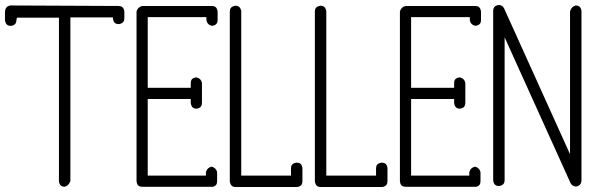

<svg xmlns="http://www.w3.org/2000/svg" viewBox="-20 -752 2407 772"><path d="M457 -728Q474 -728 479 -712Q480 -708 480 -705V-678Q480 -661 463 -656Q459 -655 457 -655Q439 -655 435 -672Q434 -675 434 -678V-682H263V-24Q256 -5 240 -1Q223 -1 218 -17Q217 -21 217 -24V-681H48Q46 -672 46 -671Q46 -654 30 -649Q26 -649 23 -648Q5 -648 1 -666Q1 -669 0 -670Q0 -702 0 -702Q0 -724 17 -729Q20 -729 23 -730Z M552 -728H832Q850 -728 854 -711Q855 -708 855 -706V-671Q855 -653 837 -649Q834 -648 832 -648Q813 -653 810 -671V-683H574V-399H747V-418Q747 -437 765 -440Q768 -441 770 -441Q789 -436 792 -418V-338Q792 -320 775 -316Q772 -316 770 -315Q752 -315 748 -333Q747 -336 747 -338V-354H574V-46H808V-60Q813 -78 831 -82Q849 -77 853 -60V-23Q853 -5 836 -1Q833 -1 831 -1H552Q533 -1 530 -18Q529 -21 529 -23V-706Q534 -724 552 -728Z M927 -729Q944 -729 949 -712Q950 -709 950 -706V-46H1150V-75Q1150 -93 1167 -97Q1171 -98 1173 -98Q1191 -98 1195 -82Q1196 -78 1196 -75V-23Q1196 -6 1180 -1Q1176 0 1173 0H927Q910 0 905 -17Q904 -20 904 -23V-706Q904 -723 921 -728Q924 -729 927 -729Z M1269 -729Q1286 -729 1291 -712Q1292 -709 1292 -706V-46H1492V-75Q1492 -93 1509 -97Q1513 -98 1515 -98Q1533 -98 1537 -82Q1538 -78 1538 -75V-23Q1538 -6 1522 -1Q1518 0 1515 0H1269Q1252 0 1247 -17Q1246 -20 1246 -23V-706Q1246 -723 1263 -728Q1266 -729 1269 -729Z M1611 -728H1891Q1909 -728 1913 -711Q1914 -708 1914 -706V-671Q1914 -653 1896 -649Q1893 -648 1891 -648Q1872 -653 1869 -671V-683H1633V-399H1806V-418Q1806 -437 1824 -440Q1827 -441 1829 -441Q1848 -436 1851 -418V-338Q1851 -320 1834 -316Q1831 -316 1829 -315Q1811 -315 1807 -333Q1806 -336 1806 -338V-354H1633V-46H1867V-60Q1872 -78 1890 -82Q1908 -77 1912 -60V-23Q1912 -5 1895 -1Q1892 -1 1890 -1H1611Q1592 -1 1589 -18Q1588 -21 1588 -23V-706Q1593 -724 1611 -728Z M1986 -732Q2001 -731 2007 -718L2272 -132V-707Q2278 -726 2295 -730Q2312 -730 2317 -714Q2317 -710 2318 -707V-25Q2317 -8 2301 -3Q2297 -2 2295 -2Q2280 -4 2274 -16L2009 -602V-27Q2009 -10 1992 -5Q1989 -4 1986 -4Q1969 -4 1964 -20Q1963 -24 1963 -27V-709Q1963 -726 1980 -731Q1983 -732 1986 -732Z"/></svg>

Font: Santa Chrismast Display
Style: Regular
Weight: 400
Designer: MUHAMMAD YONI
Version: Version 001.000